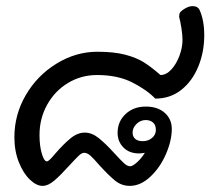

<svg xmlns="http://www.w3.org/2000/svg" viewBox="-20 -614 687 627"><path d="M109 -173Q109 -138 116.5 -112.5Q124 -87 133 -87Q137 -87 144.5 -94.5Q152 -102 161 -113Q187 -143 210 -162Q233 -181 257 -181Q280 -181 302.5 -163Q325 -145 354 -113Q374 -91 385 -81Q396 -71 405 -71Q413 -71 427.5 -84Q442 -97 453 -115Q441 -113 434 -113Q402 -113 383 -132.5Q364 -152 364 -180Q364 -217 390 -241.5Q416 -266 456 -266Q495 -266 518 -245.5Q541 -225 541 -193Q541 -155 522 -111Q503 -67 471 -37Q439 -7 404 -7Q377 -7 356 -24Q335 -41 305 -74Q286 -96 275.5 -105.5Q265 -115 255 -115Q247 -115 237 -105.5Q227 -96 205 -72Q177 -41 157 -24Q137 -7 119 -7Q99 -7 77.5 -27.5Q56 -48 41.5 -84.5Q27 -121 27 -166Q27 -240 64.5 -304Q102 -368 165 -406.5Q228 -445 298 -445Q352 -445 388.5 -435.5Q425 -426 449 -411Q473 -396 504 -369Q523 -369 539.5 -387Q556 -405 566 -432Q576 -459 576 -483Q576 -500 572.5 -522Q569 -544 565 -559Q565 -566 567 -572Q573 -580 585.5 -587Q598 -594 609 -594Q625 -594 631 -583Q647 -549 647 -499Q647 -444 627.5 -396.5Q608 -349 572 -320.5Q536 -292 487 -292Q459 -321 411.5 -345Q364 -369 297 -369Q245 -369 202 -343Q159 -317 134 -272Q109 -227 109 -173ZM489 -190Q489 -206 479.5 -214Q470 -222 456 -222Q439 -222 426 -209.5Q413 -197 413 -181Q413 -168 421.5 -160.5Q430 -153 446 -153Q464 -153 476.5 -163.5Q489 -174 489 -190Z"/></svg>

Font: Mali Medium
Style: Italic
Weight: 500
Italic angle: -10°
Version: Version 1.000; ttfautohint (v1.6)